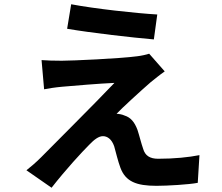

<svg xmlns="http://www.w3.org/2000/svg" viewBox="-20 -828 1040 901"><path d="M314 -808 295 -693C413 -673 598 -652 702 -643L718 -760C615 -766 425 -787 314 -808ZM753 -493 680 -576C669 -572 642 -566 624 -564C542 -553 317 -543 270 -543C234 -543 198 -544 175 -546L187 -409C208 -413 238 -418 272 -421C329 -426 447 -436 517 -439C426 -343 224 -142 173 -90C147 -64 122 -43 104 -29L222 53C290 -34 364 -114 399 -149C422 -173 443 -189 463 -189C483 -189 504 -176 516 -141C523 -116 534 -70 545 -41C569 24 620 44 714 44C765 44 867 38 908 30L916 -100C866 -90 798 -83 722 -83C683 -83 661 -98 652 -129C643 -154 634 -192 625 -219C611 -256 593 -277 564 -286C554 -291 536 -294 527 -294C550 -319 643 -404 688 -443C706 -457 727 -475 753 -493Z"/></svg>

Font: Noto Sans CJK JP Bold
Style: Regular
Weight: 700
Designer: Ryoko NISHIZUKA (kana & ideographs); Paul D. Hunt (Latin, Greek & Cyrillic); Wenlong ZHANG (bopomofo); Sandoll Communica
Foundry: Adobe Systems Incorporated
Version: Version 1.004;PS 1.004;hotconv 1.0.82;makeotf.lib2.5.63406